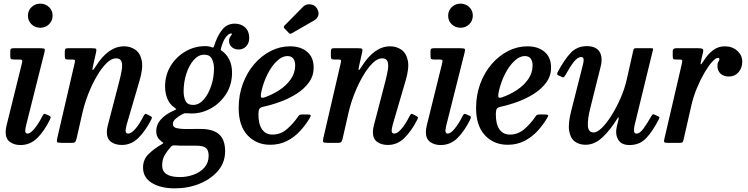

<svg xmlns="http://www.w3.org/2000/svg" viewBox="-20 -785 4108 1055"><path d="M133.5 -698.5Q133.5 -727 153.5 -746Q173.5 -765 201.5 -765Q229.5 -765 249.5 -746Q269.5 -727 269 -698.5Q268.5 -670 249 -651.2Q229.5 -632.5 201.5 -632.5Q173.5 -632.5 153.5 -651.2Q133.5 -670 133.5 -698.5ZM223.5 -494.5 124 -99Q122.5 -93.5 120.5 -82.5Q118.5 -71.5 118.5 -67.5Q118.5 -51 131.5 -51Q147.5 -51 170.2 -79Q193 -107 213 -147.5Q217 -155 220.8 -158Q224.5 -161 233 -157L250 -149.5Q257.5 -146 258.2 -142Q259 -138 255 -129Q223.5 -65 184.8 -26.5Q146 12 92 12Q58.5 12 34.8 -5Q11 -22 11 -59Q11 -66 12.5 -77Q14 -88 16 -95.5L101 -439.5Q104 -451 101 -454.5Q98 -458 85 -458H57Q43.5 -458 40 -461.5Q36.5 -465 36.5 -478V-503.5Q36.5 -514.5 40.8 -517.2Q45 -520 55 -520H202Q221.5 -520 224.8 -515.8Q228 -511.5 223.5 -494.5Z M355 -520H485.5Q504.5 -520 507.8 -516.5Q511 -513 508 -498L491.5 -424.5Q486 -400.5 489.5 -400Q493 -399.5 508 -423.5Q540.5 -475 579.2 -502.8Q618 -530.5 662 -530.5Q696 -530.5 723 -512.2Q750 -494 758.8 -452.5Q767.5 -411 746.5 -341L676.5 -102Q674.5 -95 672.2 -83.2Q670 -71.5 670 -68Q670 -51 684 -51Q702 -51 724.8 -78Q747.5 -105 767.5 -145Q772.5 -154 776.2 -157.8Q780 -161.5 787.5 -157L805 -148Q812 -144.5 814 -141.2Q816 -138 811 -128Q779 -65 740 -26.8Q701 11.5 649.5 11.5Q613.5 11.5 590.2 -5.5Q567 -22.5 567 -58.5Q567 -76 572.5 -96.5L632.5 -327Q643.5 -368 648.8 -399Q654 -430 647.5 -447.2Q641 -464.5 617.5 -464.5Q592 -464.5 564.8 -437.5Q537.5 -410.5 511.8 -366.2Q486 -322 465.5 -269.8Q445 -217.5 433.5 -167.5L401 -25Q398 -12.5 394 -6.2Q390 0 374 0H320.5Q298.5 0 294.5 -4Q290.5 -8 294.5 -25.5L390.5 -439.5Q393.5 -452.5 390.5 -455.2Q387.5 -458 375.5 -458H353.5Q341 -458 338.5 -462.5Q336 -467 336 -480V-499.5Q336 -512.5 339.2 -516.2Q342.5 -520 355 -520Z M766 135.5Q766 91 796.8 61.2Q827.5 31.5 863.5 11Q881 0.5 878 0Q875 -0.5 864 -11Q838.5 -29.5 838.5 -64Q838.5 -102 866.2 -131Q894 -160 933.5 -176.5Q949.5 -184 948.8 -185.5Q948 -187 936 -196Q912 -212 899.5 -243.2Q887 -274.5 887 -309Q887 -373 918 -423.2Q949 -473.5 999.2 -502.5Q1049.5 -531.5 1107 -531.5Q1130.5 -531.5 1144 -525Q1150 -523.5 1152 -524.2Q1154 -525 1156 -531.5Q1174 -588.5 1200.8 -621.8Q1227.5 -655 1269.5 -655Q1305.5 -655 1327.5 -633.8Q1349.5 -612.5 1349.5 -577Q1349.5 -548.5 1333 -530.8Q1316.5 -513 1291 -513Q1268.5 -513 1253.5 -526.2Q1238.5 -539.5 1238.5 -560Q1238.5 -573.5 1244.8 -582.5Q1251 -591.5 1254 -596.2Q1257 -601 1248.5 -601Q1237.5 -601 1222 -582.2Q1206.5 -563.5 1194.5 -520Q1192.5 -513.5 1192.8 -511.5Q1193 -509.5 1197.5 -506.5Q1222 -491 1238.5 -460.2Q1255 -429.5 1255 -386.5Q1255 -320 1222.8 -269.2Q1190.5 -218.5 1139.8 -190Q1089 -161.5 1034 -161.5Q1019.5 -161.5 1009 -162.5Q1000.5 -163.5 995.5 -162.8Q990.5 -162 981 -157Q962 -147 946 -133.2Q930 -119.5 930 -104.5Q930 -85.5 950.8 -80.8Q971.5 -76 1000 -76Q1008 -76 1024.2 -76.2Q1040.5 -76.5 1057.2 -76.5Q1074 -76.5 1082 -76.5Q1151 -76.5 1184 -46.8Q1217 -17 1217 46Q1217 107.5 1178.2 153.2Q1139.5 199 1076.5 224.5Q1013.5 250 940.5 250Q863.5 250 814.8 220.5Q766 191 766 135.5ZM989 -284.5Q988.5 -254.5 999 -231.5Q1009.5 -208.5 1041.5 -208.5Q1073.5 -208.5 1099.5 -238.2Q1125.5 -268 1140.8 -314.2Q1156 -360.5 1156 -410Q1156 -435.5 1145 -460Q1134 -484.5 1102 -484.5Q1069.5 -484.5 1043.8 -454.5Q1018 -424.5 1003.5 -378.5Q989 -332.5 989 -284.5ZM918 22.5Q898 45 884.5 68.5Q871 92 871 123.5Q870.5 188 969 188Q1007 188 1043.2 175Q1079.5 162 1102.8 136.2Q1126 110.5 1126.5 71.5Q1126.5 40.5 1111.5 28Q1096.5 15.5 1059 15.5H984Q975 15.5 966.8 15.2Q958.5 15 946 14Q934.5 13.5 929.5 14.5Q924.5 15.5 918 22.5Z M1291.5 -191.5Q1291.5 -263.5 1314.5 -325.2Q1337.5 -387 1377.2 -433Q1417 -479 1467.8 -504.8Q1518.5 -530.5 1573.5 -530.5Q1632 -530.5 1667.8 -500.2Q1703.5 -470 1703.5 -413.5Q1703.5 -368 1677.5 -332.2Q1651.5 -296.5 1610 -270Q1568.5 -243.5 1520 -225.8Q1471.5 -208 1426.5 -198.5Q1411 -195 1405.8 -187.8Q1400.5 -180.5 1400 -159Q1399.5 -103.5 1419.8 -74.5Q1440 -45.5 1477 -45.5Q1522 -45.5 1557.2 -76Q1592.5 -106.5 1618.5 -145.5Q1623 -152 1627.2 -154Q1631.5 -156 1643 -156H1668Q1683.5 -156 1686.5 -152.5Q1689.5 -149 1682.5 -137.5Q1660.5 -99.5 1629.2 -65.5Q1598 -31.5 1557 -10.5Q1516 10.5 1465 10.5Q1389 10.5 1340.2 -41.5Q1291.5 -93.5 1291.5 -191.5ZM1432 -249.5Q1475 -264 1514 -289.2Q1553 -314.5 1577.2 -349Q1601.5 -383.5 1602 -425Q1602 -449 1591.5 -463Q1581 -477 1559 -477Q1531 -477 1502.5 -450.5Q1474 -424 1451 -379.5Q1428 -335 1416 -281Q1412 -262.5 1413.5 -253.5Q1415 -244.5 1432 -249.5ZM1721 -740Q1734.5 -718.5 1728.8 -700.2Q1723 -682 1706.5 -673L1585 -603Q1578.5 -599 1575 -599Q1571.5 -599 1566 -605L1543.5 -628.5Q1535.5 -637 1543.5 -644.5L1644.5 -747Q1660 -763.5 1684.2 -761.2Q1708.5 -759 1721 -740Z M1817 -520H1947.5Q1966.5 -520 1969.8 -516.5Q1973 -513 1970 -498L1953.5 -424.5Q1948 -400.5 1951.5 -400Q1955 -399.5 1970 -423.5Q2002.5 -475 2041.2 -502.8Q2080 -530.5 2124 -530.5Q2158 -530.5 2185 -512.2Q2212 -494 2220.8 -452.5Q2229.5 -411 2208.5 -341L2138.5 -102Q2136.5 -95 2134.2 -83.2Q2132 -71.5 2132 -68Q2132 -51 2146 -51Q2164 -51 2186.8 -78Q2209.5 -105 2229.5 -145Q2234.5 -154 2238.2 -157.8Q2242 -161.5 2249.5 -157L2267 -148Q2274 -144.5 2276 -141.2Q2278 -138 2273 -128Q2241 -65 2202 -26.8Q2163 11.5 2111.5 11.5Q2075.5 11.5 2052.2 -5.5Q2029 -22.5 2029 -58.5Q2029 -76 2034.5 -96.5L2094.5 -327Q2105.5 -368 2110.8 -399Q2116 -430 2109.5 -447.2Q2103 -464.5 2079.5 -464.5Q2054 -464.5 2026.8 -437.5Q1999.5 -410.5 1973.8 -366.2Q1948 -322 1927.5 -269.8Q1907 -217.5 1895.5 -167.5L1863 -25Q1860 -12.5 1856 -6.2Q1852 0 1836 0H1782.5Q1760.5 0 1756.5 -4Q1752.5 -8 1756.5 -25.5L1852.5 -439.5Q1855.5 -452.5 1852.5 -455.2Q1849.5 -458 1837.5 -458H1815.5Q1803 -458 1800.5 -462.5Q1798 -467 1798 -480V-499.5Q1798 -512.5 1801.2 -516.2Q1804.5 -520 1817 -520Z M2442.5 -698.5Q2442.5 -727 2462.5 -746Q2482.5 -765 2510.5 -765Q2538.5 -765 2558.5 -746Q2578.5 -727 2578 -698.5Q2577.5 -670 2558 -651.2Q2538.5 -632.5 2510.5 -632.5Q2482.5 -632.5 2462.5 -651.2Q2442.5 -670 2442.5 -698.5ZM2532.5 -494.5 2433 -99Q2431.5 -93.5 2429.5 -82.5Q2427.5 -71.5 2427.5 -67.5Q2427.5 -51 2440.5 -51Q2456.5 -51 2479.2 -79Q2502 -107 2522 -147.5Q2526 -155 2529.8 -158Q2533.5 -161 2542 -157L2559 -149.5Q2566.5 -146 2567.2 -142Q2568 -138 2564 -129Q2532.5 -65 2493.8 -26.5Q2455 12 2401 12Q2367.5 12 2343.8 -5Q2320 -22 2320 -59Q2320 -66 2321.5 -77Q2323 -88 2325 -95.5L2410 -439.5Q2413 -451 2410 -454.5Q2407 -458 2394 -458H2366Q2352.5 -458 2349 -461.5Q2345.5 -465 2345.5 -478V-503.5Q2345.5 -514.5 2349.8 -517.2Q2354 -520 2364 -520H2511Q2530.5 -520 2533.8 -515.8Q2537 -511.5 2532.5 -494.5Z M2596 -191.5Q2596 -263.5 2619 -325.2Q2642 -387 2681.8 -433Q2721.5 -479 2772.2 -504.8Q2823 -530.5 2878 -530.5Q2936.5 -530.5 2972.2 -500.2Q3008 -470 3008 -413.5Q3008 -368 2982 -332.2Q2956 -296.5 2914.5 -270Q2873 -243.5 2824.5 -225.8Q2776 -208 2731 -198.5Q2715.5 -195 2710.2 -187.8Q2705 -180.5 2704.5 -159Q2704 -103.5 2724.2 -74.5Q2744.5 -45.5 2781.5 -45.5Q2826.5 -45.5 2861.8 -76Q2897 -106.5 2923 -145.5Q2927.5 -152 2931.8 -154Q2936 -156 2947.5 -156H2972.5Q2988 -156 2991 -152.5Q2994 -149 2987 -137.5Q2965 -99.5 2933.8 -65.5Q2902.5 -31.5 2861.5 -10.5Q2820.5 10.5 2769.5 10.5Q2693.5 10.5 2644.8 -41.5Q2596 -93.5 2596 -191.5ZM2736.5 -249.5Q2779.5 -264 2818.5 -289.2Q2857.5 -314.5 2881.8 -349Q2906 -383.5 2906.5 -425Q2906.5 -449 2896 -463Q2885.5 -477 2863.5 -477Q2835.5 -477 2807 -450.5Q2778.5 -424 2755.5 -379.5Q2732.5 -335 2720.5 -281Q2716.5 -262.5 2718 -253.5Q2719.5 -244.5 2736.5 -249.5Z M3044.5 -389Q3080 -456 3115.2 -493.8Q3150.5 -531.5 3204.5 -531.5Q3254.5 -531.5 3274.2 -500.8Q3294 -470 3279.5 -415L3224 -193Q3208.5 -132 3210.2 -94.5Q3212 -57 3242 -57Q3261.5 -57 3287.8 -83Q3314 -109 3340.8 -151.8Q3367.5 -194.5 3389.8 -245.5Q3412 -296.5 3423.5 -346.5L3460 -509Q3461.5 -515 3464.2 -517.5Q3467 -520 3474.5 -520H3556Q3565.5 -520 3567.5 -518.5Q3569.5 -517 3567.5 -509.5L3467 -97Q3463.5 -82 3463.8 -66.5Q3464 -51 3477.5 -51Q3495.5 -51 3515.5 -78.2Q3535.5 -105.5 3558 -145Q3563 -153.5 3566.2 -156Q3569.5 -158.5 3577 -155L3593 -147.5Q3601 -144 3602.8 -140.8Q3604.5 -137.5 3599.5 -128.5Q3567 -65 3531.2 -26.5Q3495.5 12 3439 12Q3394.5 12 3377 -17.5Q3359.5 -47 3369 -89L3378.5 -128Q3381 -139 3378.5 -139.8Q3376 -140.5 3372 -133.5Q3335 -72.5 3291.2 -31Q3247.5 10.5 3197.5 10.5Q3163.5 10.5 3139 -7Q3114.5 -24.5 3107.5 -65.8Q3100.5 -107 3119.5 -179L3180 -417.5Q3182 -425.5 3185 -438.2Q3188 -451 3186.5 -461.2Q3185 -471.5 3173.5 -471.5Q3153.5 -471.5 3132.2 -444Q3111 -416.5 3087 -372.5Q3082.5 -365 3079 -361.5Q3075.5 -358 3067.5 -362L3050 -370Q3042 -374 3041.2 -377.5Q3040.5 -381 3044.5 -389Z M3695 -520H3816.5Q3834.5 -520 3840.5 -516.2Q3846.5 -512.5 3843 -498L3832.5 -452Q3828 -431.5 3830.8 -431.2Q3833.5 -431 3845.5 -449.5Q3869 -487.5 3897.8 -509Q3926.5 -530.5 3962.5 -530.5Q4003.5 -530.5 4031 -506Q4058.5 -481.5 4058.5 -446.5Q4058.5 -411 4037.8 -387.8Q4017 -364.5 3986 -364.5Q3955.5 -364.5 3938.8 -380.8Q3922 -397 3922 -423Q3922 -437.5 3927.5 -445.8Q3933 -454 3933 -460Q3933 -467 3925 -467Q3912 -467 3891.8 -444Q3871.5 -421 3849.5 -383Q3827.5 -345 3808.5 -298.8Q3789.5 -252.5 3779 -206.5L3736.5 -19.5Q3733.5 -7 3730.5 -3.5Q3727.5 0 3711.5 0H3648Q3631.5 0 3629.5 -4.8Q3627.5 -9.5 3630.5 -21.5L3726.5 -434.5Q3730 -450.5 3728 -454.2Q3726 -458 3710.5 -458H3691.5Q3681 -458 3678.8 -462.2Q3676.5 -466.5 3676.5 -479.5V-504.5Q3676.5 -520 3695 -520Z"/></svg>

Font: Besley* Narrow Medium
Style: Italic
Weight: 500
Width: 4
Italic angle: -13°
Designer: Owen Earl
Foundry: indestructible type*
Version: Version 3.000; ttfautohint (v1.8.3)